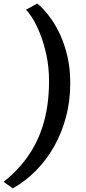

<svg xmlns="http://www.w3.org/2000/svg" viewBox="-34 -878 478 1063"><path d="M355 -417Q355 -320 331.8 -231.8Q308.5 -143.5 266 -68Q223.5 7.5 165.2 66.5Q107 125.5 37 165L-14 128.5Q41 85 82.5 36.5Q124 -12 153.5 -65.5Q183 -119 201.5 -177Q220 -235 228.8 -298Q237.5 -361 237.5 -428.5Q237.5 -506 223 -573.2Q208.5 -640.5 187.2 -693Q166 -745.5 144.5 -779.2Q123 -813 109.5 -824L171.5 -858Q183 -851 204.5 -828.8Q226 -806.5 252 -769.5Q278 -732.5 301.2 -681Q324.5 -629.5 339.8 -563.5Q355 -497.5 355 -417Z"/></svg>

Font: Merriweather 24pt
Style: Bold Italic
Weight: 700
Italic angle: -7.8°
Designer: Eben Sorkin
Foundry: Eben Sorkin
Version: Version 2.101